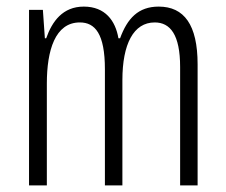

<svg xmlns="http://www.w3.org/2000/svg" viewBox="-20 -562 685 582"><path d="M461 -542C399 -542 366 -506 344 -446H339C330 -499 299 -542 234 -542C170 -542 138 -497 120 -446H116L110 -532H68V0H122V-309C122 -409 147 -494 222 -494C268 -494 298 -460 298 -352V0H351V-319C351 -429 385 -494 449 -494C496 -494 526 -457 526 -359V0H579V-367C579 -487 538 -542 461 -542Z"/></svg>

Font: Noto Sans Armenian ExtraCondensed Light
Style: Regular
Weight: 300
Width: 2
Designer: Monotype Design Team
Foundry: Monotype Imaging Inc.
Version: Version 2.008